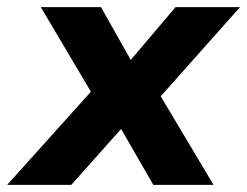

<svg xmlns="http://www.w3.org/2000/svg" viewBox="-66 -516 690 536"><path d="M-46 0 213 -288 215 -214 48 -496H216L309 -331H284L424 -496H604L354 -215L356 -292L530 0H362L260 -177L290 -176L133 0Z"/></svg>

Font: Nunito Sans 10pt ExtraBold
Style: Italic
Weight: 800
Italic angle: -9°
Designer: Vernon Adams
Foundry: Vernon Adams
Version: Version 3.101;gftools[0.9.27]